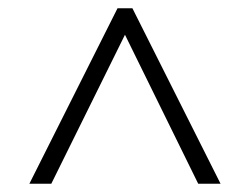

<svg xmlns="http://www.w3.org/2000/svg" viewBox="-20 -737 603 464"><path d="M51 -293 264 -717H300L513 -293H459L282 -653L104 -293Z"/></svg>

Font: Noto Sans Mono SemiCondensed Light
Style: Regular
Weight: 300
Width: 4
Designer: Monotype Design Team
Foundry: Monotype Imaging Inc.
Version: Version 2.014; ttfautohint (v1.8.4.7-5d5b)